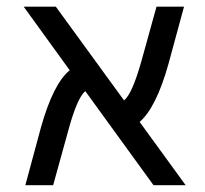

<svg xmlns="http://www.w3.org/2000/svg" viewBox="-20 -544 604 566"><path d="M527.3 2H432.6L231.4 -275.4Q207 -254.9 180.7 -157.2L136.7 2H54.7L100.6 -168Q136.7 -296.9 185.5 -336.9L49.8 -524.4H144.5L345.7 -248Q370.1 -267.6 397.5 -366.2L441.4 -524.4H522.5L476.6 -355.5Q440.4 -226.6 391.6 -184.6Z"/></svg>

Font: Nasu
Style: Regular
Weight: 400
Designer: Ryoko NISHIZUKA (kana &amp; ideographs); Paul D. Hunt (Latin, Greek &amp; Cyrillic); Wenlong ZHANG (bopomofo); Sandoll C
Version: Version 2014.1215